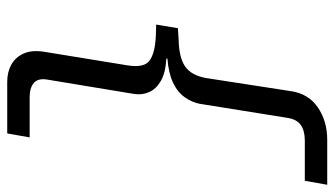

<svg xmlns="http://www.w3.org/2000/svg" viewBox="-274 -528 925 531"><g transform="rotate(-90 188.5 -262.5)"><path d="M-57 180 -46 118H66Q92 118 108 107Q124 96 128 70L167 -173Q171 -194 185 -214Q199 -234 225.5 -246.5Q252 -259 292 -262V-265Q253 -267 230.5 -280Q208 -293 199.5 -312Q191 -331 194 -353L234 -595Q238 -620 224.5 -631.5Q211 -643 185 -643H74L85 -705H228Q255 -705 275.5 -693.5Q296 -682 306 -659.5Q316 -637 311 -604L273 -371Q266 -325 287.5 -310.5Q309 -296 355 -294L386 -293L376 -233L345 -231Q294 -230 269.5 -212.5Q245 -195 238 -154L202 79Q195 128 157 154Q119 180 67 180Z"/></g></svg>

Font: Nunito Sans 7pt Expanded Light
Style: Italic
Weight: 300
Width: 7
Italic angle: -9°
Designer: Vernon Adams
Foundry: Vernon Adams
Version: Version 3.101;gftools[0.9.27]